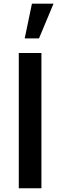

<svg xmlns="http://www.w3.org/2000/svg" viewBox="-20 -1002 320 1022"><path d="M150 -982.5H265L187.5 -797.5H111.5ZM200.5 0V-720H80V0Z"/></svg>

Font: Hauora
Style: Bold
Weight: 700
Designer: Wayne Shih
Foundry: WCYS
Version: Version 1.001;hotconv 1.0.109;makeotfexe 2.5.65596